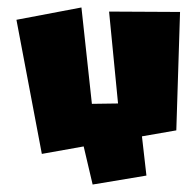

<svg xmlns="http://www.w3.org/2000/svg" viewBox="-20 -429 526 514"><path d="M204 -37 92 -17 24 -376 198 -409 226 -151 296 -152 272 -398 462 -397 452 -80 360 -64 372 41 228 65Z"/></svg>

Font: Super Mario
Style: Regular
Weight: 400
Version: Version 1.0